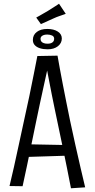

<svg xmlns="http://www.w3.org/2000/svg" viewBox="-20 -1002 507 1028"><path d="M360 6Q350 -48 338 -105.5Q326 -163 314 -222.5Q302 -282 289 -342Q281 -380 273 -418.5Q265 -457 257.5 -494.5Q250 -532 243 -569Q236 -606 229 -642L180 -702L288 -704Q293 -673 300.5 -634Q308 -595 316.5 -549.5Q325 -504 335 -455.5Q345 -407 355 -357Q369 -291 383.5 -226Q398 -161 411.5 -103Q425 -45 436 1ZM101 -161V-230L357 -225V-169ZM101 -5 31 -6Q42 -50 54.5 -107Q67 -164 81 -228.5Q95 -293 109 -358Q124 -424 137 -487Q150 -550 161 -605.5Q172 -661 180 -702L288 -704L235 -636Q225 -591 214.5 -543Q204 -495 193.5 -446.5Q183 -398 173 -349Q161 -289 148.5 -230Q136 -171 124.5 -114.5Q113 -58 101 -5ZM235 -738Q211 -738 193 -744Q175 -750 165.5 -761Q156 -772 156 -788Q156 -815 177 -831Q198 -847 233 -847Q268 -847 289.5 -833Q311 -819 311 -796Q311 -771 290 -754.5Q269 -738 235 -738ZM235 -768Q244 -768 252 -770.5Q260 -773 265 -779Q270 -785 270 -794Q270 -807 258.5 -812Q247 -817 233 -817Q217 -817 207 -811Q197 -805 197 -794Q197 -785 201.5 -779.5Q206 -774 214.5 -771Q223 -768 235 -768ZM199 -873 174 -908Q174 -908 193 -918.5Q212 -929 237 -944Q260 -958 278 -970Q296 -982 296 -982L332 -928Q332 -928 322.5 -924.5Q313 -921 298 -916Q283 -911 268 -904Q254 -898 238 -890.5Q222 -883 210.5 -878Q199 -873 199 -873Z"/></svg>

Font: Truculenta
Style: Regular
Weight: 400
Designer: Ivan Castro, Eva Sanz & Omnibus-Type Team
Foundry: Omnibus-Type
Version: Version 1.002